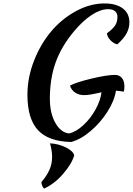

<svg xmlns="http://www.w3.org/2000/svg" viewBox="-20 -758 780 1128"><path d="M654.8 -317.9Q681.2 -317.9 696 -300Q710.9 -282.2 710.9 -250Q710.9 -229.5 707 -219.2Q685.5 -223.6 661.1 -225.1Q652.8 -167.5 611.6 -102.3Q570.3 -37.1 511.7 12.5Q453.1 62 397.9 76.2Q264.6 73.2 202.9 6.3Q141.1 -60.5 141.1 -201.2Q141.1 -301.8 179.4 -400.1Q217.8 -498.5 279.8 -572.5Q341.8 -646.5 425.3 -692.1Q508.8 -737.8 594.2 -737.8Q662.6 -737.8 701.4 -708.5Q740.2 -679.2 740.2 -627Q740.2 -592.3 723.6 -561.8Q707 -531.2 668.9 -497.1Q645.5 -503.9 628.4 -522Q611.3 -540 607.9 -562Q643.1 -587.9 656.5 -608.6Q669.9 -629.4 669.9 -658.2Q669.9 -680.7 655.8 -692.4Q641.6 -704.1 615.2 -704.1Q570.8 -704.1 518.8 -670.2Q466.8 -636.2 415 -574.2Q340.8 -485.8 306.9 -391.1Q272.9 -296.4 272.9 -178.2Q272.9 -92.8 305.4 -35.6Q337.9 21.5 386.2 25.9Q427.2 16.6 470 -22.9Q512.7 -62.5 541.7 -115.5Q570.8 -168.5 576.2 -215.8Q571.8 -214.8 554.9 -211.2Q538.1 -207.5 531.7 -206.3Q525.4 -205.1 513.2 -202.9Q501 -200.7 491.9 -200Q482.9 -199.2 474.1 -199.2Q443.8 -199.2 421.6 -213.9Q399.4 -228.5 391.1 -254.9Q426.3 -274.4 517.1 -296.1Q607.9 -317.9 654.8 -317.9ZM238.8 350.1Q232.9 344.7 228 333.3Q223.1 321.8 223.1 312Q254.9 274.9 270.5 239.7Q286.1 204.6 286.1 163.1Q286.1 128.9 273.9 84Q324.7 86.9 367.7 108.4Q410.6 129.9 416 154.8Q401.9 204.1 351.3 262.9Q300.8 321.8 238.8 350.1Z"/></svg>

Font: Kaushan Script
Style: Regular
Weight: 400
Designer: Pablo Impallari
Foundry: Pablo Impallari
Version: Version 1.002